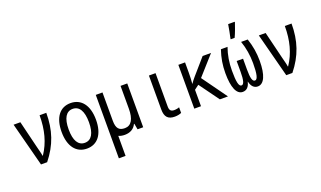

<svg xmlns="http://www.w3.org/2000/svg" viewBox="-95 -1373 3689 2207"><g transform="rotate(-20 1750.0 -270.0)"><path d="M190 0H265C395 -162 450 -327 450 -537H368C368 -361 330 -214 245 -88H241C238 -117 225 -159 213 -209L133 -537H50Z M751 10C881 10 960 -91 960 -267C960 -446 878 -547 748 -547C618 -547 540 -446 540 -270C540 -91 621 10 751 10ZM750 -61C670 -61 626 -132 626 -269C626 -406 670 -476 749 -476C829 -476 874 -406 874 -268C874 -132 830 -61 750 -61Z M1213 10C1276 10 1327 -16 1353 -72H1358L1371 0H1440V-536H1358V-257C1358 -132 1319 -62 1240 -62C1171 -62 1137 -94 1137 -190V-536H1055V240H1137V-5C1158 5 1184 10 1213 10Z M1824 10C1855 10 1886 4 1906 -6V-75C1896 -69 1867 -63 1844 -63C1803 -63 1786 -81 1786 -129V-536H1705V-121C1705 -31 1741 10 1824 10Z M2065 0H2147V-201L2202 -242L2378 0H2477L2258 -304L2465 -536H2362L2194 -343C2173 -319 2159 -300 2142 -275H2141C2145 -325 2147 -363 2147 -410V-536H2065Z M2731 -614V-606H2779C2803 -655 2827 -724 2843 -772V-780H2763C2759 -751 2739 -644 2731 -614ZM2656 10C2705 10 2735 -23 2748 -81H2750C2763 -23 2794 10 2840 10C2916 10 2960 -87 2960 -260C2960 -357 2945 -445 2914 -537H2833C2864 -450 2879 -355 2879 -260C2879 -130 2865 -65 2832 -65C2800 -65 2788 -113 2788 -215V-348H2710V-215C2710 -114 2697 -65 2667 -65C2633 -65 2621 -129 2621 -261C2621 -359 2636 -451 2667 -537H2586C2554 -442 2540 -358 2540 -260C2540 -87 2580 10 2656 10Z M3190 0H3265C3395 -162 3450 -327 3450 -537H3368C3368 -361 3330 -214 3245 -88H3241C3238 -117 3225 -159 3213 -209L3133 -537H3050Z"/></g></svg>

Font: Noto Sans Mono ExtraCondensed
Style: Regular
Weight: 400
Width: 2
Designer: Monotype Design Team
Foundry: Monotype Imaging Inc.
Version: Version 2.014